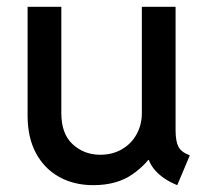

<svg xmlns="http://www.w3.org/2000/svg" viewBox="-20 -539 615 567"><path d="M255.4 7.8Q198.7 7.8 155 -16.4Q111.3 -40.5 86.4 -86.4Q61.5 -132.3 61.5 -197.8V-519H161.1V-205.1Q161.1 -143.6 194.8 -112.8Q228.5 -82 275.9 -82Q312.5 -82 340.3 -98.4Q368.2 -114.7 383.5 -142.8Q398.9 -170.9 398.9 -205.1V-519H498.5V-154.8Q498.5 -122.1 506.8 -106Q515.1 -89.8 540.5 -80.1L503.4 7.8Q462.9 -8.8 439.7 -34.2Q416.5 -59.6 416 -87.9L454.6 -66.4H389.2L439.5 -99.1Q417 -56.2 371.1 -24.2Q325.2 7.8 255.4 7.8Z"/></svg>

Font: Reddit Sans Medium
Style: Regular
Weight: 500
Designer: Stephen Hutchings
Foundry: Reddit
Version: Version 1.014